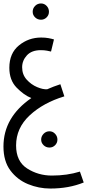

<svg xmlns="http://www.w3.org/2000/svg" viewBox="-20 -716 504 1110"><path d="M263 -648Q263 -668 249.5 -682Q236 -696 217 -696Q197 -696 183 -682Q169 -668 169 -648Q169 -629 183 -615.5Q197 -602 217 -602Q236 -602 249.5 -615.5Q263 -629 263 -648ZM464 339 442 276Q368 299 280 299Q201 299 137 258Q73 217 73 125Q73 24 151.5 -49Q230 -122 352 -159L329 -229Q289 -216 253 -200Q229 -198 194.5 -212.5Q160 -227 134 -256Q108 -285 108 -327Q108 -366 135.5 -396Q163 -426 216 -426Q236 -426 251.5 -423Q267 -420 275 -418L292 -488Q279 -492 260.5 -495.5Q242 -499 218 -499Q145 -499 89.5 -453.5Q34 -408 34 -324Q34 -253 75.5 -210Q117 -167 161 -149Q0 -38 0 131Q0 216 40 269.5Q80 323 142 348.5Q204 374 271 374Q378 374 464 339ZM312 91Q312 72 298.5 57.5Q285 43 266 43Q246 43 232 57.5Q218 72 218 91Q218 110 232 123.5Q246 137 266 137Q285 137 298.5 123.5Q312 110 312 91Z"/></svg>

Font: Noto Sans Arabic Condensed
Style: Regular
Weight: 400
Width: 3
Designer: Nadine Chahine
Foundry: Monotype Imaging Inc.
Version: 1.001